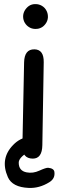

<svg xmlns="http://www.w3.org/2000/svg" viewBox="-20 -753 320 941"><path d="M173.8 -69.3Q188.5 -32.7 155.8 -22.5Q127 -13.7 114.7 -5.9Q71.8 20.5 71.8 44.4Q71.8 84.5 110.8 91.8Q141.6 97.7 172.4 83.5Q205.6 68.4 216.3 69.3Q244.6 72.3 246.6 89.8Q251 122.1 221.7 140.1Q172.9 170.4 120.6 168Q40.5 164.6 18.6 115.2Q-21.5 24.4 44.9 -43Q76.7 -76.2 123 -83.5Q165.5 -90.3 173.8 -69.3ZM152.3 -732.9Q153.3 -732.9 154.3 -732.9Q170.9 -732.9 185.1 -724.6Q200.2 -715.8 208 -700.2Q214.8 -687 214.8 -671.9Q214.8 -669.4 214.8 -667Q213.4 -649.4 202.6 -635.3Q192.9 -622.6 181.2 -617.2Q168.9 -610.8 153.8 -611.3Q152.3 -611.3 150.9 -611.3Q135.7 -611.8 123 -619.6Q109.9 -627.4 101.6 -641.1Q93.3 -655.3 93.3 -671.9Q93.3 -687.5 101.1 -701.2Q109.4 -715.3 122.1 -724.1Q135.7 -732.9 152.3 -732.9ZM148.9 -511.2Q195.3 -510.3 194.3 -447.8L187.5 -41.5Q186.5 24.4 140.6 24.4Q88.4 23.9 89.8 -37.6L98.1 -447.3Q99.6 -512.2 148.9 -511.2Z"/></svg>

Font: Comic Relief
Style: Regular
Weight: 400
Designer: Jeff Davis
Foundry: Loudifier
Version: Version 1.0